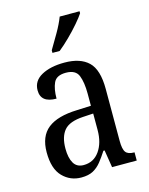

<svg xmlns="http://www.w3.org/2000/svg" viewBox="-117 -840 720 925"><g transform="rotate(-15 243.5 -378.0)"><path d="M173 10Q118 10 80 -29Q42 -68 42 -150Q42 -230 90 -268Q138 -306 236 -309L306 -312V-373Q306 -429 292.5 -463Q279 -497 230 -497Q183 -497 169 -466.5Q155 -436 155 -388Q77 -388 77 -450Q77 -497 121.5 -521.5Q166 -546 236 -546Q315 -546 355.5 -507Q396 -468 396 -372V-113Q396 -71 407.5 -56Q419 -41 448 -41H451V0H328L314 -87H308Q290 -59 272.5 -37Q255 -15 232 -2.5Q209 10 173 10ZM199 -45Q249 -45 278 -86Q307 -127 307 -191V-273L256 -270Q187 -266 160.5 -234.5Q134 -203 134 -144Q134 -98 149.5 -71.5Q165 -45 199 -45ZM193 -619Q214 -654 236.5 -693Q259 -732 272 -766H371V-756Q360 -739 336 -711Q312 -683 283 -654.5Q254 -626 229 -606H193Z"/></g></svg>

Font: Noto Serif Condensed
Style: Regular
Weight: 400
Width: 3
Designer: Monotype Design Team
Foundry: Monotype Imaging Inc.
Version: Version 2.013; ttfautohint (v1.8.4.7-5d5b)